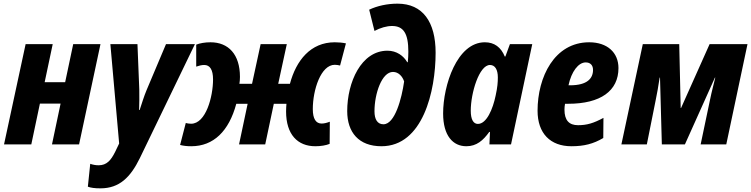

<svg xmlns="http://www.w3.org/2000/svg" viewBox="-20 -789 4104 1049"><path d="M2 0H151L198 -223H311L264 0H412L529 -548H380L336 -340H224L268 -548H120Z M529 240C633 240 693 179 744 75L1045 -548H887L781 -297C767 -264 754 -221 743 -188H740C741 -222 742 -263 741 -300L731 -548H583L631 -5L609 41C586 87 563 114 519 114C502 114 487 111 473 106L460 231C476 237 497 240 529 240Z M1025 10C1147 10 1231 -73 1271 -222H1333L1286 0H1429L1476 -222H1545C1544 -209 1543 -194 1543 -180C1543 -54 1606 10 1703 10C1733 10 1762 5 1781 -3L1782 -124C1766 -118 1752 -114 1737 -114C1706 -114 1689 -140 1689 -193C1689 -298 1733 -435 1809 -435C1820 -435 1829 -433 1838 -431L1870 -552C1851 -556 1831 -558 1809 -558C1677 -558 1598 -459 1564 -331H1500L1547 -548H1404L1357 -331H1288C1290 -343 1291 -356 1291 -369C1291 -492 1228 -558 1130 -558C1100 -558 1072 -553 1052 -545V-425C1067 -430 1081 -434 1096 -434C1127 -434 1144 -408 1144 -355C1144 -261 1105 -113 1024 -113C1012 -113 1003 -115 995 -117L964 3C983 8 1002 10 1025 10Z M2064 10C2290 10 2360 -290 2360 -501C2360 -669 2290 -769 2152 -769C2096 -769 2041 -757 1997 -736L2026 -620C2058 -637 2092 -647 2122 -647C2184 -647 2211 -607 2211 -507C2211 -489 2210 -469 2208 -449H2205C2185 -484 2147 -512 2097 -512C1953 -512 1877 -339 1877 -182C1877 -66 1940 10 2064 10ZM2075 -110C2042 -110 2026 -137 2026 -181C2026 -277 2066 -396 2127 -396C2158 -396 2179 -371 2188 -344C2175 -252 2138 -110 2075 -110Z M2591 -112C2566 -112 2552 -137 2552 -184C2552 -281 2598 -434 2657 -434C2685 -434 2700 -408 2700 -366C2700 -340 2698 -312 2688 -267C2673 -194 2639 -112 2591 -112ZM2528 10C2584 10 2620 -22 2653 -68H2657L2654 0H2772L2888 -548H2766L2741 -480H2738C2717 -531 2681 -558 2629 -558C2477 -558 2401 -323 2401 -169C2401 -47 2455 10 2528 10Z M3102 10C3171 10 3222 -3 3276 -35L3277 -145C3223 -116 3187 -105 3138 -105C3089 -105 3064 -132 3064 -190C3064 -200 3065 -211 3067 -222H3084C3262 -222 3359 -293 3359 -417C3359 -502 3298 -558 3199 -558C3009 -558 2917 -368 2917 -184C2917 -60 2987 10 3102 10ZM3086 -323C3102 -398 3140 -448 3180 -448C3206 -448 3220 -432 3220 -407C3220 -361 3189 -323 3095 -323Z M3375 0H3514L3562 -240C3570 -278 3577 -318 3584 -365H3586L3596 0H3722L3886 -365H3888C3881 -334 3869 -293 3858 -238L3808 0H3948L4064 -548H3857L3701 -199H3699L3691 -548H3492Z"/></svg>

Font: Noto Sans Display SemiCondensed Extra
Style: Italic
Weight: 800
Width: 4
Italic angle: -12°
Designer: Monotype Design Team
Foundry: Monotype Imaging Inc.
Version: Version 1.900